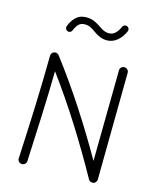

<svg xmlns="http://www.w3.org/2000/svg" viewBox="-138 -1028 934 1149"><g transform="rotate(15 329.0 -454.0)"><path d="M108.4 26.9Q97.2 26.4 89.8 18.1Q82.5 9.8 83 -1.5Q91.3 -164.6 97.2 -320.8Q103 -477.1 105 -643.1Q105 -654.8 113.8 -662.8Q122.6 -670.9 134.3 -669.9Q140.1 -669.4 145.5 -666.3Q150.9 -663.1 153.8 -659.2Q254.9 -526.4 346.7 -385Q438.5 -243.7 519 -102.1L525.9 -665Q525.9 -676.3 533.9 -684.1Q542 -691.9 553.2 -691.9Q564.5 -691.4 572.3 -683.6Q580.1 -675.8 580.1 -664.6L572.8 -2Q572.3 4.4 569.3 10.7Q566.4 17.1 560.5 21Q551.3 27.3 539.3 24.4Q527.3 21.5 521.5 11.2Q441.4 -133.3 350.1 -278.6Q258.8 -423.8 157.7 -561Q155.3 -418 149.7 -279.8Q144 -141.6 137.2 1.5Q136.7 12.7 128.2 20Q119.6 27.3 108.4 26.9ZM169.4 -811.5Q161.1 -814 156.7 -822.3Q152.3 -830.6 155.3 -838.4Q166.5 -872.1 191.4 -896.7Q216.3 -921.4 255.9 -921.4Q286.1 -921.4 309.8 -910.2Q333.5 -898.9 353 -884.8Q382.3 -863.8 408.2 -863.8Q432.6 -863.8 449.2 -879.9Q465.8 -896 476.6 -921.4Q480 -929.7 488.5 -933.1Q497.1 -936.5 504.9 -933.1Q513.2 -929.7 516.6 -921.4Q520 -913.1 516.6 -904.8Q499 -864.7 470.7 -842.3Q442.4 -819.8 408.2 -819.8Q367.7 -819.8 326.7 -850.1Q311 -861.8 294.9 -870.1Q278.8 -878.4 257.8 -878.4Q232.9 -878.4 218.3 -862.1Q203.6 -845.7 196.8 -825.7Q193.8 -817.4 185.8 -813Q177.7 -808.6 169.4 -811.5Z"/></g></svg>

Font: Mikhak-FD Light
Style: Regular
Weight: 300
Designer: Amin Abedi
Version: Version 3.2